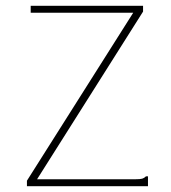

<svg xmlns="http://www.w3.org/2000/svg" viewBox="-20 -643 590 663"><path d="M73 -19 440 -599H86V-623H474V-603L108 -24H447Q464 -24 471 -26Q478 -28 484 -34H491V0H73Z"/></svg>

Font: Inconsolata SemiExpanded ExtraLight
Style: Regular
Weight: 200
Width: 6
Monospace: yes
Designer: Raph Levien, Cyreal, Brenton Simpson
Foundry: Raph Levien, Cyreal, Google
Version: Version 3.001; ttfautohint (v1.8.2.53-6de2)